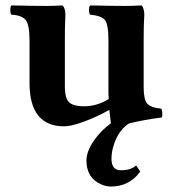

<svg xmlns="http://www.w3.org/2000/svg" viewBox="-20 -456 638 708"><path d="M497.1 176.8Q457 231.9 388.2 231.9Q363.3 231.9 337.9 215.8Q298.8 189.9 298.8 136.2Q298.8 103 325.2 64.2Q351.6 25.4 389.2 -1.5Q388.2 -4.4 388.2 -6.8Q385.7 -25.9 383.3 -50.8Q337.9 -25.4 290.5 -7.8Q243.2 9.8 216.8 9.8Q88.9 9.8 88.9 -149.9V-306.2Q88.9 -365.2 74.5 -382.6Q60.1 -399.9 22 -401.9Q18.1 -405.8 18.1 -418.9Q18.1 -432.1 22 -436Q107.9 -434.1 153.8 -434.1Q174.8 -434.1 210.9 -436Q220.7 -426.3 221.2 -401.9Q221.2 -397.9 220.2 -377Q219.2 -356 219.2 -306.2V-139.2Q219.2 -91.3 236.1 -77.6Q252.9 -64 289.1 -64Q337.4 -64 380.9 -90.8Q380.4 -98.6 380.1 -106.2Q379.9 -113.8 379.9 -120.6V-306.2Q379.9 -366.2 366.9 -382.1Q354 -397.9 313 -401.9Q308.1 -405.8 308.1 -418.9Q308.1 -432.1 313 -436Q398.9 -434.1 444.8 -434.1Q463.9 -434.1 502 -436Q511.7 -426.3 512.2 -401.9Q512.2 -397.9 511 -377Q509.8 -356 509.8 -306.2V-132.8Q509.8 -89.8 522.5 -74.5Q535.2 -59.1 575.2 -55.2Q581.1 -36.1 577.1 -22.9Q545.4 -19 514.9 -13.4Q484.4 -7.8 456.1 -1Q442.4 7.3 430.2 21.5Q418 35.6 409.4 53.2Q400.9 70.8 396 90.8Q391.1 110.8 391.1 129.9Q391.1 171.9 425.8 171.9Q463.9 171.9 481.9 153.8Z"/></svg>

Font: Linux Libertine
Style: Bold
Weight: 700
Designer: Philipp H. Poll
Foundry: Philipp H. Poll
Version: Version 5.0.3